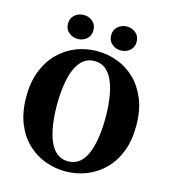

<svg xmlns="http://www.w3.org/2000/svg" viewBox="-125 -952 952 1071"><g transform="rotate(15 351.0 -416.0)"><path d="M226.4 -712.8Q197.6 -712.8 175.2 -731.2Q152.8 -749.6 152.8 -782Q152.8 -814.3 175.2 -832.7Q197.6 -851.1 226.4 -851.1Q255.9 -851.1 277.8 -832.7Q299.7 -814.3 299.7 -782Q299.7 -749.6 277.8 -731.2Q255.9 -712.8 226.4 -712.8ZM475.5 -712.8Q446.8 -712.8 424.5 -731.2Q402.2 -749.6 402.2 -782Q402.2 -814.3 424.5 -832.7Q446.8 -851.1 475.5 -851.1Q505 -851.1 527.1 -832.7Q549.1 -814.3 549.1 -782Q549.1 -749.6 527.1 -731.2Q505 -712.8 475.5 -712.8ZM210.7 -328.5Q210.7 -266.7 218.6 -214Q226.5 -161.2 243.1 -121.8Q259.6 -82.4 286.4 -60.9Q313.3 -39.3 351.1 -39.3Q389 -39.3 415.8 -60.9Q442.6 -82.4 459 -121.8Q475.4 -161.2 483.3 -214Q491.2 -266.7 491.2 -328.5Q491.2 -390.3 483.3 -443.1Q475.4 -495.8 459 -535.2Q442.6 -574.6 415.8 -596.5Q389 -618.4 351.1 -618.4Q313.3 -618.4 286.4 -596.5Q259.6 -574.6 243.1 -535.2Q226.5 -495.8 218.6 -443.1Q210.7 -390.3 210.7 -328.5ZM351.1 -675.6Q412.7 -675.6 469.7 -654.2Q526.8 -632.8 571.4 -589.4Q615.9 -545.9 642.2 -480.9Q668.4 -415.9 668.4 -328.5Q668.4 -242.2 642.5 -177.2Q616.7 -112.2 571.7 -68.6Q526.8 -25.1 469.7 -3.2Q412.7 18.6 351.1 18.6Q289.5 18.6 232.3 -2.8Q175.2 -24.2 130.2 -67.6Q85.3 -111.1 59.4 -176.2Q33.6 -241.3 33.6 -328.5Q33.6 -414.8 59.9 -479.8Q86.3 -544.8 130.9 -588.4Q175.5 -631.9 232.5 -653.8Q289.5 -675.6 351.1 -675.6Z"/></g></svg>

Font: Adobe Variable Font Prototype
Style: Regular
Weight: 389
Designer: Frank Grießhammer
Foundry: Adobe
Version: Version 1.004;hotconv 1.0.113;makeotfexe 2.5.65598